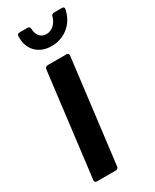

<svg xmlns="http://www.w3.org/2000/svg" viewBox="-180 -733 631 783"><g transform="rotate(-30 135.5 -342.0)"><path d="M147 -570C209 -570 258 -611 270 -672C272 -680 268 -684 261 -684H223C216 -684 211 -680 209 -672C201 -643 179 -623 153 -623C127 -623 110 -643 110 -672C110 -680 105 -684 99 -684H61C53 -684 49 -680 49 -672C46 -611 86 -570 147 -570ZM30 0H119C126 0 132 -5 132 -12L192 -499C193 -506 189 -511 182 -511H93C86 -511 81 -506 80 -499L20 -12C19 -5 23 0 30 0Z"/></g></svg>

Font: Barlow Condensed SemiBold
Style: Italic
Weight: 600
Width: 3
Italic angle: -7°
Designer: Jeremy Tribby
Foundry: Tribby Type
Version: Version 1.422;hotconv 1.0.109;makeotfexe 2.5.65596